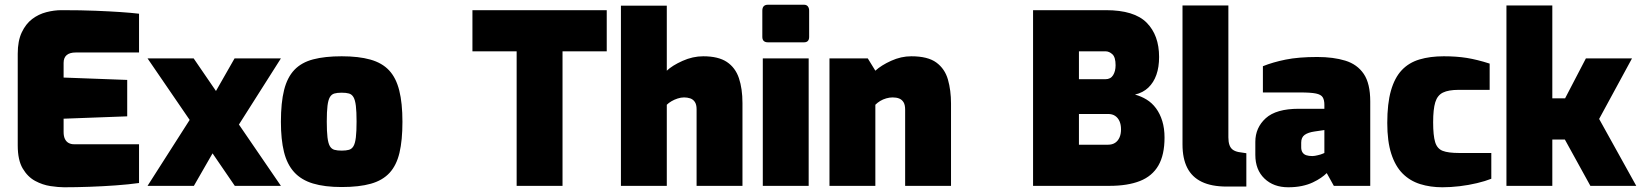

<svg xmlns="http://www.w3.org/2000/svg" viewBox="-20 -786 6940 812"><path d="M251 6Q227 6 193.5 1Q160 -4 128.5 -21Q97 -38 76 -73.5Q55 -109 55 -171V-559Q55 -613 72 -649Q89 -685 116 -705.5Q143 -726 176 -734.5Q209 -743 240 -743Q324 -743 384.5 -740.5Q445 -738 489.5 -735Q534 -732 568 -728V-564H300Q275 -564 262 -553Q249 -542 249 -520V-458L518 -448V-294L249 -284V-228Q249 -210 254.5 -198.5Q260 -187 270 -181.5Q280 -176 292 -176H568V-12Q525 -6 470 -2Q415 2 358 4Q301 6 251 6Z M973 0 604 -539H799L1168 0ZM604 0 816 -332 885 -148 800 0ZM956 -205 875 -369 972 -539H1168Z M1425 5Q1353 5 1303.5 -10Q1254 -25 1224 -58Q1194 -91 1181 -143.5Q1168 -196 1168 -271Q1168 -352 1181.5 -405.5Q1195 -459 1225 -490.5Q1255 -522 1304.5 -535Q1354 -548 1425 -548Q1497 -548 1546.5 -534Q1596 -520 1625.5 -488.5Q1655 -457 1668.5 -403.5Q1682 -350 1682 -271Q1682 -193 1669.5 -140Q1657 -87 1627.5 -55Q1598 -23 1548.5 -9Q1499 5 1425 5ZM1425 -149Q1444 -149 1456 -152.5Q1468 -156 1475 -168Q1482 -180 1485 -205Q1488 -230 1488 -272Q1488 -314 1485 -338.5Q1482 -363 1475 -375Q1468 -387 1456 -390.5Q1444 -394 1425 -394Q1406 -394 1394 -390.5Q1382 -387 1375 -375Q1368 -363 1365 -338.5Q1362 -314 1362 -272Q1362 -230 1365 -205Q1368 -180 1375 -168Q1382 -156 1394 -152.5Q1406 -149 1425 -149Z M2165 0V-569H1978V-743H2546V-569H2359V0Z M2606 0V-762H2800V-487Q2823 -509 2866.5 -528.5Q2910 -548 2954 -548Q3018 -548 3054 -524Q3090 -500 3105 -455.5Q3120 -411 3120 -350V0H2926V-324Q2926 -344 2918.5 -355Q2911 -366 2899 -370Q2887 -374 2873 -374Q2860 -374 2846 -369.5Q2832 -365 2820 -358Q2808 -351 2800 -343V0Z M3228 -607Q3204 -607 3204 -630V-741Q3204 -766 3228 -766H3380Q3391 -766 3396.5 -759Q3402 -752 3402 -741V-630Q3402 -607 3380 -607ZM3206 0V-539H3400V0Z M3488 0V-539H3650L3682 -487Q3707 -510 3749 -529Q3791 -548 3834 -548Q3904 -548 3940 -521.5Q3976 -495 3989 -449.5Q4002 -404 4002 -348V0H3808V-322Q3808 -343 3801 -354Q3794 -365 3782.5 -369.5Q3771 -374 3755 -374Q3742 -374 3728 -370Q3714 -366 3702.5 -359Q3691 -352 3682 -343V0Z M4349 0V-743H4657Q4777 -743 4829.5 -690Q4882 -637 4882 -545Q4882 -502 4870.5 -469.5Q4859 -437 4836.5 -415.5Q4814 -394 4780 -386Q4806 -379 4829 -365Q4852 -351 4869 -328Q4886 -305 4895.5 -274Q4905 -243 4905 -204Q4905 -131 4879 -86Q4853 -41 4801 -20.5Q4749 0 4672 0ZM4543 -174H4666Q4684 -174 4696 -182Q4708 -190 4714.5 -204.5Q4721 -219 4721 -239Q4721 -259 4714.5 -273.5Q4708 -288 4696 -296Q4684 -304 4666 -304H4543ZM4543 -451H4655Q4677 -451 4687.5 -468Q4698 -485 4698 -510Q4698 -544 4684.5 -556.5Q4671 -569 4655 -569H4543Z M5168 3Q5104 3 5062.5 -17Q5021 -37 5001 -76.5Q4981 -116 4981 -175V-763H5175V-205Q5175 -186 5179.5 -173Q5184 -160 5193.5 -153Q5203 -146 5218 -143L5251 -138V3Z M5428 6Q5366 6 5327.5 -31Q5289 -68 5289 -131V-186Q5289 -246 5333 -286Q5377 -326 5473 -326H5581V-343Q5581 -363 5574 -374.5Q5567 -386 5545.5 -390.5Q5524 -395 5478 -395H5321V-506Q5363 -523 5417.5 -534Q5472 -545 5551 -545Q5619 -545 5669.5 -529.5Q5720 -514 5747.5 -473.5Q5775 -433 5775 -357V0H5621L5591 -54Q5581 -44 5566.5 -34Q5552 -24 5532 -14.5Q5512 -5 5486 0.5Q5460 6 5428 6ZM5530 -126Q5535 -126 5541 -127Q5547 -128 5553 -129.5Q5559 -131 5564.5 -132.5Q5570 -134 5574 -136Q5578 -138 5581 -139V-236L5540 -230Q5512 -226 5497.5 -215.5Q5483 -205 5483 -183V-163Q5483 -150 5488.5 -141.5Q5494 -133 5504.5 -129.5Q5515 -126 5530 -126Z M6080 6Q6029 6 5986 -7.5Q5943 -21 5912 -52Q5881 -83 5864 -135.5Q5847 -188 5847 -266Q5847 -348 5862.5 -402.5Q5878 -457 5908 -489Q5938 -521 5983 -534.5Q6028 -548 6086 -548Q6140 -548 6183.5 -541Q6227 -534 6280 -517V-406H6149Q6106 -406 6082.5 -394.5Q6059 -383 6050 -353.5Q6041 -324 6041 -269Q6041 -213 6049.5 -185Q6058 -157 6081.5 -148Q6105 -139 6151 -139H6287V-30Q6262 -20 6226.5 -11.5Q6191 -3 6153 1.5Q6115 6 6080 6Z M6351 0V-763H6545V-370H6599L6687 -539H6882L6743 -283L6900 0H6706L6598 -196H6545V0Z"/></svg>

Font: Exo Thin Black
Style: Regular
Weight: 900
Version: Version 2.000